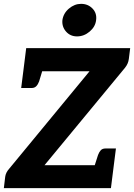

<svg xmlns="http://www.w3.org/2000/svg" viewBox="-20 -977 696 997"><path d="M0 0 7 -59Q10 -81 27 -100L445 -607H101L116 -727H656L649 -671Q646 -646 629 -625L211 -119H571L556 0ZM465 -97 489 -172Q495 -188 503.5 -197Q512 -206 528 -206H582L571 -119ZM206 -630 183 -554Q177 -538 168 -529Q159 -520 144 -520H90L101 -607ZM380 -788Q345 -788 323 -813Q301 -838 304 -872Q309 -908 338 -932.5Q367 -957 401 -957Q437 -957 460.5 -932.5Q484 -908 479 -872Q475 -838 445.5 -813Q416 -788 380 -788Z"/></svg>

Font: Aleo ExtraBold
Style: Italic
Weight: 800
Italic angle: -7°
Designer: Alessio Laiso
Foundry: Alessio Laiso
Version: Version 2.001;gftools[0.9.29]